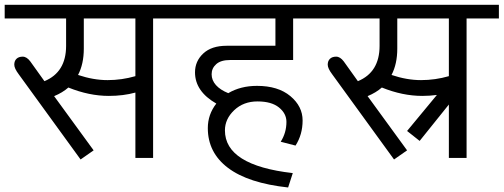

<svg xmlns="http://www.w3.org/2000/svg" viewBox="-35 -667 2127 811"><path d="M536.9 -345.3V-589H319V-461.6Q319 -396.9 294.7 -350.4Q359.5 -328.6 419.4 -328.6Q479.3 -328.6 536.9 -345.3ZM93 -407.5 152.7 -324.1Q244.2 -362 244.2 -473.2V-589H-15.2V-646.6H748.2V-589H611.7V0H536.9V-276Q485.8 -261.9 424.7 -261.9Q341.3 -261.9 253.8 -297.3Q229 -275.5 193.6 -260.9L360.5 -31.9L305.4 6.6L44 -353.4Q25.3 -378.2 25.3 -393.8Q25.3 -409.5 34.6 -418.6Q44 -427.7 60.9 -427.7Q77.9 -427.7 93 -407.5Z M842.8 -125.9Q842.8 -183.5 878.7 -229.5Q788.7 -281.1 788.7 -361.5Q788.7 -408.5 823.6 -441.1Q858.4 -473.7 922.6 -473.7H1128.4V-589H717.9V-646.6H1339.2V-589H1203.2V-413.5H936.8Q897.9 -413.5 878.4 -396.1Q858.9 -378.7 858.9 -353.4Q858.9 -328.1 877.1 -307.6Q895.3 -287.2 929.2 -273.5Q981.3 -304.3 1050.6 -304.3Q1139.5 -304.3 1191.4 -261.1Q1243.2 -217.9 1243.2 -158.2Q1243.2 -98.6 1213.3 -52.1L1150.7 -68.3Q1174.9 -106.2 1174.9 -152.2Q1174.9 -187.6 1143.3 -213.1Q1111.7 -238.6 1052.6 -238.6Q993.4 -238.6 954.2 -201.5Q915.1 -164.3 915.1 -116.3Q915.1 31.3 1201.7 64.2L1182 124.9Q1013.7 106.7 928.2 42.2Q842.8 -22.2 842.8 -125.9Z M1861 -345.3V-589H1643.1V-461.6Q1643.1 -396.9 1618.8 -350.4Q1683.5 -328.6 1743.4 -328.6Q1803.3 -328.6 1861 -345.3ZM1417.1 -407.5 1476.7 -324.1Q1568.3 -362 1568.3 -473.2V-589H1308.9V-646.6H2072.3V-589H1935.8V0H1861V-225.5L1737.6 -71.8L1684.5 -113.8L1810.4 -265.9Q1779.6 -261.9 1748.7 -261.9Q1665.3 -261.9 1577.9 -297.3Q1553.1 -275.5 1517.7 -260.9L1684.5 -31.9L1629.4 6.6L1368 -353.4Q1349.3 -378.2 1349.3 -393.8Q1349.3 -409.5 1358.7 -418.6Q1368 -427.7 1385 -427.7Q1401.9 -427.7 1417.1 -407.5Z"/></svg>

Font: KhulaRegular
Style: Regular
Weight: 400
Designer: Erin McLaughlin, Steve Matteson
Version: Version 1.001;PS 1.0;hotconv 1.0.72;makeotf.lib2.5.5900; ttf